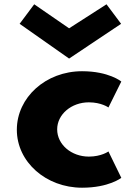

<svg xmlns="http://www.w3.org/2000/svg" viewBox="-20 -860 644 895"><path d="M139.5 -840 71.5 -749 302.1 -587 544.5 -749 476.5 -840 302.1 -728ZM394.1 -383C452.5 -383 485.5 -359 485.5 -359L545.5 -480C545.5 -480 487.5 -528 362.6 -528C193.5 -528 58.5 -406 58.5 -255C58.5 -105 194.5 15 362.6 15C487.5 15 545.5 -31 545.5 -31L485.5 -154C485.5 -154 452.5 -130 394.1 -130C313 -130 246.5 -186 246.5 -257C246.5 -327 313 -383 394.1 -383Z"/></svg>

Font: Hussar
Style: BdSuprExt
Weight: 700
Foundry: Cannot Into Space Fonts
Version: Version 2.00